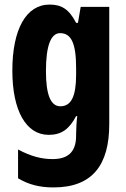

<svg xmlns="http://www.w3.org/2000/svg" viewBox="-20 -580 551 840"><path d="M197 -560C95 -560 34 -453 34 -271C34 -96 94 10 193 10C249 10 283 -15 313 -72H318C315 -49 313 -16 313 6V14C313 89 273 116 210 116C162 116 115 104 59 74V200C104 227 152 240 214 240C385 240 458 141 458 -37V-550H333L321 -480H313C282 -540 249 -560 197 -560ZM243 -435C292 -435 313 -390 313 -282V-254C313 -159 292 -115 244 -115C202 -115 181 -165 181 -269C181 -381 203 -435 243 -435Z"/></svg>

Font: Noto Sans Lao UI ExtCond ExtBd
Style: Regular
Weight: 800
Width: 2
Designer: Monotype Design Team
Foundry: Monotype Imaging Inc.
Version: Version 2.000